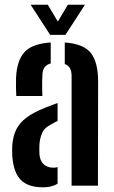

<svg xmlns="http://www.w3.org/2000/svg" viewBox="-20 -788 485 815"><path d="M32.2 -124.1Q31.7 -134.7 31.6 -147.6Q31.5 -160.5 32 -170.8Q34.9 -209.2 48.7 -237.7Q62.5 -266.2 92.3 -288.7Q122.1 -311.2 173 -331.3Q185.9 -336.5 198.7 -341.3Q211.4 -346 224.4 -350.6V-274.6Q218.7 -272.1 212.6 -268.7Q206.6 -265.2 199.8 -261.5Q167.9 -246 158 -221.6Q148.2 -197.1 147.1 -170.3Q146.8 -157.2 146.9 -149.9Q147 -142.6 147.5 -132.3Q150 -105.5 165.1 -90.9Q180.3 -76.2 207.1 -76.2Q217.3 -76.2 224.4 -78.6V-8.7Q201.4 7.1 163 7.1Q100.1 7.1 69 -23.5Q37.9 -54.2 32.2 -124.1ZM49.1 -380.4Q48.2 -393.9 47.9 -415.5Q47.6 -437.1 48.1 -457.3Q51.2 -529.7 83.3 -566.1Q115.5 -602.4 195.3 -607.7V-518.7Q179.2 -514.7 170.1 -503.3Q161 -491.9 160 -471.1Q159.2 -461 159 -441.8Q158.7 -422.5 159.1 -404.6Q159.5 -386.6 160 -380.4ZM283.9 0V-464.7Q283.9 -485.5 277.1 -498.2Q270.3 -510.8 254.9 -516.1V-607.7Q335.6 -602.1 366.2 -562.3Q396.8 -522.4 396.5 -440.2L395.7 0ZM192.9 -640 110 -768H182.8L225.5 -696.5L268.1 -768H340.7L257.8 -640Z"/></svg>

Font: Big Shoulders Stencil Text Thin
Style: Regular
Weight: 100
Designer: Patric King
Foundry: XO Type Co
Version: Version 2.001